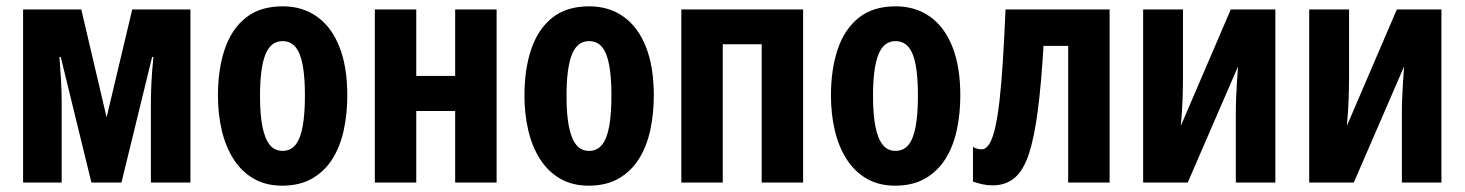

<svg xmlns="http://www.w3.org/2000/svg" viewBox="-20 -577 4631 607"><path d="M582 -547V0H457V-252Q457 -283 459 -320.5Q461 -358 465 -397H461L364 0H269L172 -397H168Q171 -359 173 -322Q175 -285 175 -252V0H53V-547H237L317 -206L398 -547Z M1078 -275Q1078 -218 1067 -166.5Q1056 -115 1031.5 -75.5Q1007 -36 967.5 -13Q928 10 872 10Q820 10 781.5 -12.5Q743 -35 718 -74.5Q693 -114 681 -165.5Q669 -217 669 -275Q669 -358 690.5 -421.5Q712 -485 757 -521Q802 -557 874 -557Q936 -557 982 -524.5Q1028 -492 1053 -429Q1078 -366 1078 -275ZM802 -273Q802 -216 809.5 -177.5Q817 -139 832.5 -119.5Q848 -100 873 -100Q899 -100 914.5 -119.5Q930 -139 937 -178Q944 -217 944 -275Q944 -333 937 -371Q930 -409 914.5 -428Q899 -447 873 -447Q836 -447 819 -404.5Q802 -362 802 -273Z M1296 -547V-337H1419V-547H1550V0H1419V-226H1296V0H1165V-547Z M2047 -275Q2047 -218 2036 -166.5Q2025 -115 2000.5 -75.5Q1976 -36 1936.5 -13Q1897 10 1841 10Q1789 10 1750.5 -12.5Q1712 -35 1687 -74.5Q1662 -114 1650 -165.5Q1638 -217 1638 -275Q1638 -358 1659.5 -421.5Q1681 -485 1726 -521Q1771 -557 1843 -557Q1905 -557 1951 -524.5Q1997 -492 2022 -429Q2047 -366 2047 -275ZM1771 -273Q1771 -216 1778.5 -177.5Q1786 -139 1801.5 -119.5Q1817 -100 1842 -100Q1868 -100 1883.5 -119.5Q1899 -139 1906 -178Q1913 -217 1913 -275Q1913 -333 1906 -371Q1899 -409 1883.5 -428Q1868 -447 1842 -447Q1805 -447 1788 -404.5Q1771 -362 1771 -273Z M2519 -547V0H2388V-437H2265V0H2134V-547Z M3016 -275Q3016 -218 3005 -166.5Q2994 -115 2969.5 -75.5Q2945 -36 2905.5 -13Q2866 10 2810 10Q2758 10 2719.5 -12.5Q2681 -35 2656 -74.5Q2631 -114 2619 -165.5Q2607 -217 2607 -275Q2607 -358 2628.5 -421.5Q2650 -485 2695 -521Q2740 -557 2812 -557Q2874 -557 2920 -524.5Q2966 -492 2991 -429Q3016 -366 3016 -275ZM2740 -273Q2740 -216 2747.5 -177.5Q2755 -139 2770.5 -119.5Q2786 -100 2811 -100Q2837 -100 2852.5 -119.5Q2868 -139 2875 -178Q2882 -217 2882 -275Q2882 -333 2875 -371Q2868 -409 2852.5 -428Q2837 -447 2811 -447Q2774 -447 2757 -404.5Q2740 -362 2740 -273Z M3488 0H3357V-432H3279Q3272 -312 3261 -227.5Q3250 -143 3233 -91Q3216 -39 3188 -15Q3160 9 3118 9Q3101 9 3085.5 5.5Q3070 2 3056 -3V-113Q3061 -109 3068.5 -107Q3076 -105 3084 -105Q3097 -105 3107.5 -121.5Q3118 -138 3126 -172.5Q3134 -207 3140 -259.5Q3146 -312 3150.5 -383.5Q3155 -455 3159 -547H3488Z M3720 -330Q3720 -312 3719.5 -294.5Q3719 -277 3718.5 -259.5Q3718 -242 3716.5 -222Q3715 -202 3713 -179L3871 -547H4012V0H3887V-220Q3887 -244 3888 -268Q3889 -292 3890.5 -317Q3892 -342 3894 -367L3735 0H3594V-547H3720Z M4245 -330Q4245 -312 4244.5 -294.5Q4244 -277 4243.5 -259.5Q4243 -242 4241.5 -222Q4240 -202 4238 -179L4396 -547H4537V0H4412V-220Q4412 -244 4413 -268Q4414 -292 4415.5 -317Q4417 -342 4419 -367L4260 0H4119V-547H4245Z"/></svg>

Font: Noto Sans Display ExtraCondensed
Style: Bold
Weight: 700
Width: 2
Designer: Monotype Design Team
Foundry: Monotype Imaging Inc.
Version: Version 2.003